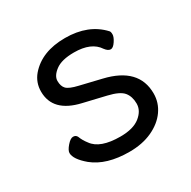

<svg xmlns="http://www.w3.org/2000/svg" viewBox="-122 -612 754 757"><g transform="rotate(-30 255.0 -234.0)"><path d="M261 24Q157 24 98 -24Q53 -62 53 -90Q53 -102 69 -120.5Q85 -139 97 -139Q110 -139 115 -128Q122 -109 137 -90Q168 -46 260 -46Q319 -46 349.5 -70.5Q380 -95 380 -127Q380 -159 363.5 -179.5Q347 -200 295.5 -212Q244 -224 194 -236Q77 -263 77 -356Q77 -397 103 -428Q158 -492 264 -492Q370 -492 430 -427Q434 -423 434 -411Q434 -399 422 -381Q410 -363 399 -363Q387 -363 375 -379Q345 -425 266 -425Q210 -425 182 -404Q154 -383 154 -360Q154 -336 166 -323.5Q178 -311 217 -302L313 -279Q458 -245 458 -128Q458 -86 433.5 -51.5Q409 -17 364.5 3.5Q320 24 261 24Z"/></g></svg>

Font: LXGW WenKai Lite
Style: Bold
Weight: 700
Designer: LXGW / Fontworks Inc.
Foundry: LXGW / Fontworks Inc.
Version: Version 1.330;April 28, 2024